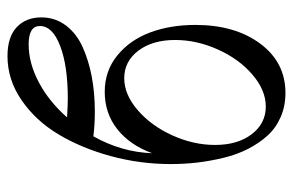

<svg xmlns="http://www.w3.org/2000/svg" viewBox="-154 -612 778 510"><g transform="rotate(-90 235.0 -357.0)"><path d="M243.2 12.2Q208 12.2 179 -0.5Q149.9 -13.2 129.6 -35.6Q109.4 -58.1 94.5 -87.2Q79.6 -116.2 71 -151.4Q62.5 -186.5 58.3 -221.2Q54.2 -255.9 54.2 -293Q54.2 -373.5 75.2 -451.2Q96.2 -528.8 132.8 -590.1Q169.4 -651.4 223.9 -688.7Q278.3 -726.1 340.8 -726.1Q392.1 -726.1 418 -701.4Q443.8 -676.8 443.8 -636.2Q443.8 -599.6 422.6 -571.3Q401.4 -543 365.2 -526.6Q329.1 -510.3 285.9 -502.2Q242.7 -494.1 193.8 -494.1Q158.2 -494.1 127.9 -498Q85.9 -423.3 83 -341.8Q104.5 -400.9 146.7 -434.3Q189 -467.8 246.1 -467.8Q301.8 -467.8 342.8 -434.3Q383.8 -400.9 403.8 -347.2Q423.8 -293.5 423.8 -227.1Q423.8 -121.6 374 -54.7Q324.2 12.2 243.2 12.2ZM207 -40Q250.5 -40 292 -75.7Q333.5 -111.3 358.6 -167.5Q383.8 -223.6 383.8 -280.8Q383.8 -340.8 355.5 -378.4Q327.1 -416 282.2 -416Q238.8 -416 197.3 -380.1Q155.8 -344.2 130.4 -288.1Q105 -231.9 105 -174.8Q105 -114.7 133.5 -77.4Q162.1 -40 207 -40ZM372.1 -669.9Q322.3 -669.9 271.2 -642.8Q220.2 -615.7 178.2 -567.9Q212.4 -565.9 228 -565.9Q314.9 -565.9 367.9 -586.2Q420.9 -606.4 420.9 -640.1Q420.9 -669.9 372.1 -669.9Z"/></g></svg>

Font: Flanker Steampunk
Style: Regular
Weight: 400
Designer: Alexey Kryukov, Leonardo Di Lena
Foundry: Alexey Kryukov, Leonardo Di Lena
Version: 1.210